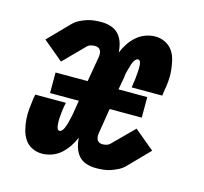

<svg xmlns="http://www.w3.org/2000/svg" viewBox="-84 -621 767 722"><g transform="rotate(15 300.0 -260.0)"><path d="M137 8Q116 8 98 -1Q80 -10 69.5 -26Q59 -42 54 -61.5Q49 -81 47.5 -101.5Q46 -122 48 -143Q50 -164 53 -185L56 -200H175L172 -185Q171 -179 170 -172.5Q169 -166 168.5 -160Q168 -154 167.5 -147.5Q167 -141 166.5 -135Q166 -129 166.5 -122.5Q167 -116 167.5 -110Q168 -104 170.5 -98Q173 -92 179 -92Q184 -92 188.5 -97Q193 -102 195 -107Q197 -112 199 -117Q201 -122 202.5 -127.5Q204 -133 205 -138Q206 -143 207.5 -148.5Q209 -154 210 -159.5Q211 -165 212 -170L220 -220H108V-300H233L250 -399Q251 -405 250.5 -411.5Q250 -418 247.5 -423.5Q245 -429 239 -432Q233 -435 227 -435Q219 -435 210.5 -433Q202 -431 196 -425L117 -345L39 -410L118 -491Q129 -502 142.5 -509Q156 -516 170 -520.5Q184 -525 198 -526.5Q212 -528 226 -528Q246 -528 264 -522Q282 -516 294 -502.5Q306 -489 311.5 -471Q317 -453 318 -434Q326 -453 337 -470Q348 -487 363.5 -500.5Q379 -514 398 -521Q417 -528 436 -528Q457 -528 475 -519Q493 -510 504 -494Q515 -478 519.5 -458.5Q524 -439 526 -418.5Q528 -398 526 -377Q524 -356 520 -335L518 -320H399L401 -335Q402 -341 403 -347.5Q404 -354 404.5 -360Q405 -366 405.5 -372.5Q406 -379 406.5 -385Q407 -391 407 -397.5Q407 -404 406.5 -410Q406 -416 403.5 -422Q401 -428 395 -428Q390 -428 385.5 -423Q381 -418 378.5 -413Q376 -408 374.5 -403Q373 -398 371.5 -392.5Q370 -387 368.5 -382Q367 -377 365.5 -371.5Q364 -366 363 -360.5Q362 -355 362 -350L353 -300H465V-220H340L324 -121Q323 -115 323.5 -108.5Q324 -102 326.5 -96.5Q329 -91 335 -88Q341 -85 347 -85Q355 -85 363 -87Q371 -89 377 -95L457 -175L535 -110L456 -29Q445 -18 431 -11Q417 -4 403.5 0.5Q390 5 375.5 6.5Q361 8 347 8Q327 8 309 2Q291 -4 279.5 -17.5Q268 -31 262.5 -49Q257 -67 256 -86Q248 -67 236.5 -50Q225 -33 210 -19.5Q195 -6 175.5 1Q156 8 137 8Z"/></g></svg>

Font: Iosevka Etoile
Style: Bold Italic
Weight: 700
Italic angle: -9°
Designer: Belleve Invis
Foundry: Belleve Invis
Version: Version 28.1.0; ttfautohint (v1.8.4)